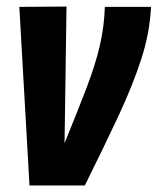

<svg xmlns="http://www.w3.org/2000/svg" viewBox="-20 -565 481 586"><path d="M239 1H70L39 -544L183 -545L177 -128Q217 -226 244 -296.5Q271 -367 284.5 -425Q298 -483 300 -544H441Q437 -464 411 -384Q385 -304 341.5 -211Q298 -118 239 1Z"/></svg>

Font: Georama SemiCondensed
Style: Bold Italic
Weight: 700
Width: 4
Italic angle: -9°
Designer: Jean-Baptiste Levee
Foundry: Production Type
Version: Version 1.000